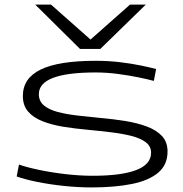

<svg xmlns="http://www.w3.org/2000/svg" viewBox="-20 -810 799 840"><path d="M53 -38 63 -90Q97 -78 152 -66.5Q207 -55 268.5 -48Q330 -41 386 -41Q511 -41 576 -66Q641 -91 641 -142Q641 -170 618 -187.5Q595 -205 556 -215Q517 -225 468 -231Q419 -237 366 -242Q309 -247 257 -255.5Q205 -264 165 -280Q125 -296 102.5 -322.5Q80 -349 80 -390Q80 -468 158.5 -506Q237 -544 399 -544Q454 -544 504.5 -538Q555 -532 596 -523.5Q637 -515 663 -508L653 -456Q628 -463 586.5 -471.5Q545 -480 495.5 -486.5Q446 -493 398 -493Q150 -493 150 -398Q150 -367 172.5 -348.5Q195 -330 233 -320Q271 -310 319.5 -304.5Q368 -299 419 -294Q476 -289 528.5 -280.5Q581 -272 622.5 -256.5Q664 -241 688.5 -215Q713 -189 713 -147Q713 -89 672 -54.5Q631 -20 556.5 -5Q482 10 381 10Q322 10 260 3.5Q198 -3 143.5 -14Q89 -25 53 -38ZM618 -790 419 -596H330L134 -790H203L376 -637L549 -790Z"/></svg>

Font: Georama ExtraExtended Light
Style: Regular
Weight: 300
Width: 8
Designer: Jean-Baptiste Levee
Foundry: Production Type
Version: Version 1.000